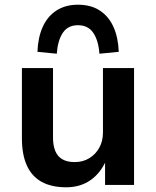

<svg xmlns="http://www.w3.org/2000/svg" viewBox="-20 -785 663 815"><path d="M261 10Q199 10 157 -13Q115 -36 94 -82.5Q73 -129 73 -198V-496H205V-201Q205 -168 214.5 -144.5Q224 -121 244.5 -109Q265 -97 297 -97Q332 -97 359 -113.5Q386 -130 401.5 -158Q417 -186 417 -222V-496H549V0H426V-103H430Q406 -49 363 -19.5Q320 10 261 10ZM221 -557 139 -565Q141 -625 161 -670Q181 -715 219 -740Q257 -765 311 -765Q366 -765 404 -740Q442 -715 462 -670Q482 -625 484 -565L402 -557Q398 -613 376 -645.5Q354 -678 311 -678Q268 -678 246.5 -645.5Q225 -613 221 -557Z"/></svg>

Font: Nunito Sans 9pt
Style: Bold
Weight: 700
Version: Version 3.101;gftools[0.9.27]